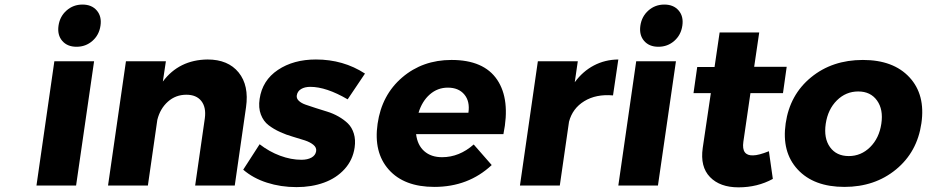

<svg xmlns="http://www.w3.org/2000/svg" viewBox="-20 -805 4021 833"><path d="M138.2 0 215.8 -539.1H388.2L310.1 0ZM233.9 -693.8Q239.7 -733.9 268.8 -759.5Q297.9 -785.2 337.9 -785.2Q377.9 -785.2 399.9 -759.5Q421.9 -733.9 416 -693.8Q410.2 -653.3 381.1 -627.7Q352.1 -602.1 312 -602.1Q272 -602.1 250 -627.7Q228 -653.3 233.9 -693.8Z M448.7 0 526.4 -539.1H699.7L686.5 -451.2Q756.8 -545.4 880.4 -546.9Q969.7 -546.9 1015.4 -490.5Q1061 -434.1 1047.4 -339.8L998.5 0H826.7L868.7 -292Q875 -339.4 853.5 -366.7Q832 -394 788.6 -394Q742.2 -394 708.5 -364Q674.8 -334 662.6 -285.2L621.6 0Z M1035.2 -68.8 1106.4 -179.2Q1147.9 -147 1195.3 -129.4Q1242.7 -111.8 1287.6 -111.8Q1314 -111.8 1331.3 -121.3Q1348.6 -130.9 1351.6 -148.9Q1354 -164.6 1340.1 -176.3Q1326.2 -188 1303 -195.8Q1279.8 -203.6 1251.2 -211.7Q1222.7 -219.7 1194.8 -232.4Q1167 -245.1 1145 -262Q1123 -278.8 1111.8 -308.1Q1100.6 -337.4 1106.4 -376Q1118.2 -456.5 1185.8 -501.7Q1253.4 -546.9 1350.6 -546.9Q1469.7 -546.9 1563.5 -485.8L1488.3 -374Q1395.5 -428.2 1326.2 -428.2Q1302.2 -428.2 1286.4 -418.7Q1270.5 -409.2 1267.6 -391.1Q1265.6 -377.9 1276.4 -367.7Q1287.1 -357.4 1306.2 -350.8Q1325.2 -344.2 1349.4 -336.4Q1373.5 -328.6 1399.2 -320.8Q1424.8 -313 1448.5 -299.6Q1472.2 -286.1 1489.5 -269.3Q1506.8 -252.4 1515.1 -225.6Q1523.4 -198.7 1518.6 -165Q1510.7 -110.8 1475.1 -71.5Q1439.5 -32.2 1385.7 -12.7Q1332 6.8 1266.6 6.8Q1198.2 6.8 1138.2 -12.5Q1078.1 -31.7 1035.2 -68.8Z M1618.2 -268.1Q1636.2 -393.1 1724.9 -469Q1813.5 -544.9 1939 -544.9Q2079.1 -544.9 2137 -459Q2194.8 -373 2164.1 -223.1H1785.2Q1791 -175.3 1820.6 -149.2Q1850.1 -123 1897.9 -123Q1972.7 -123 2035.2 -178.2L2113.3 -88.9Q2012.2 5.9 1864.3 5.9Q1733.4 5.9 1666.7 -69.1Q1600.1 -144 1618.2 -268.1ZM1795.9 -315.9H2012.2Q2019.5 -365.2 1994.6 -395Q1969.7 -424.8 1922.9 -424.8Q1878.4 -424.8 1844.7 -395.3Q1811 -365.7 1795.9 -315.9Z M2235.8 0 2313.5 -539.1H2486.8L2473.6 -448.2Q2508.3 -495.6 2556.6 -521Q2605 -546.4 2662.6 -546.9L2639.6 -391.1Q2566.4 -397.5 2515.1 -366.2Q2463.9 -335 2448.7 -276.9L2408.7 0Z M2662.6 0 2740.2 -539.1H2912.6L2834.5 0ZM2758.3 -693.8Q2764.2 -733.9 2793.2 -759.5Q2822.3 -785.2 2862.3 -785.2Q2902.3 -785.2 2924.3 -759.5Q2946.3 -733.9 2940.4 -693.8Q2934.6 -653.3 2905.5 -627.7Q2876.5 -602.1 2836.4 -602.1Q2796.4 -602.1 2774.4 -627.7Q2752.4 -653.3 2758.3 -693.8Z M2988.8 -400.9 3004.9 -514.2H3080.1L3102.1 -664.1H3273.9L3252 -515.1H3393.1L3377 -400.9H3235.8L3205.1 -189.9Q3200.7 -159.2 3211.4 -144.5Q3222.2 -129.9 3247.1 -130.9Q3271 -130.9 3315.9 -148.9L3333 -28.8Q3266.1 7.8 3184.1 7.8Q3103.5 7.8 3060.3 -36.9Q3017.1 -81.5 3028.8 -163.1L3064 -400.9Z M3388.7 -270Q3406.7 -394 3498.8 -469.5Q3590.8 -544.9 3723.6 -544.9Q3856 -544.9 3925.8 -469.5Q3995.6 -394 3977.5 -270Q3959.5 -145.5 3867.4 -69.8Q3775.4 5.9 3643.6 5.9Q3510.7 5.9 3440.7 -69.8Q3370.6 -145.5 3388.7 -270ZM3562.5 -268.1Q3553.2 -205.1 3581.1 -166.5Q3608.9 -127.9 3662.6 -127.9Q3715.8 -127.9 3755.1 -166.7Q3794.4 -205.6 3803.7 -268.1Q3813 -330.1 3784.9 -369.1Q3756.8 -408.2 3703.6 -408.2Q3649.9 -408.2 3610.8 -369.4Q3571.8 -330.6 3562.5 -268.1Z"/></svg>

Font: Trueno
Style: Bold Italic
Weight: 700
Designer: Julieta Ulanovsky
Foundry: Julieta Ulanovsky
Version: Version 3.001b | FøM Fix